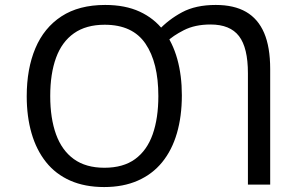

<svg xmlns="http://www.w3.org/2000/svg" viewBox="-20 -746 1240 776"><path d="M401 10Q323 10 264 -16Q205 -42 166 -91Q127 -140 107.5 -207.5Q88 -275 88 -357Q88 -468 123 -551Q158 -634 228.5 -680Q299 -726 405 -726Q486 -726 544.5 -699Q603 -672 640.5 -623Q678 -574 696.5 -507.5Q715 -441 715 -361Q715 -276 695 -207.5Q675 -139 635.5 -90.5Q596 -42 537 -16Q478 10 401 10ZM402 -68Q478 -68 526 -103Q574 -138 597 -203Q620 -268 620 -358Q620 -493 568 -569.5Q516 -646 403 -646Q328 -646 279 -611.5Q230 -577 206.5 -512.5Q183 -448 183 -358Q183 -268 206.5 -203Q230 -138 278.5 -103Q327 -68 402 -68ZM982 -450Q982 -553 946 -600Q910 -647 831 -647Q768 -647 723 -624Q678 -601 655 -578L620 -623Q661 -667 716 -696.5Q771 -726 852 -726Q926 -726 974.5 -698Q1023 -670 1047.5 -613Q1072 -556 1072 -467V0H982Z"/></svg>

Font: Noto Sans Mono
Style: Regular
Weight: 400
Designer: Monotype Design Team
Foundry: Monotype Imaging Inc.
Version: Version 2.014